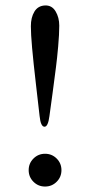

<svg xmlns="http://www.w3.org/2000/svg" viewBox="-20 -669 310 703"><path d="M102.5 -88.5Q120 -106 145 -106Q170 -106 187.5 -88.5Q205 -71 205 -46Q205 -21 187.5 -3.5Q170 14 145 14Q120 14 102.5 -3.5Q85 -21 85 -46Q85 -71 102.5 -88.5ZM145 -649Q170 -650 183.5 -627.5Q197 -605 197 -575Q197 -544 193 -499Q189 -454 185 -423.5Q181 -393 172.5 -328Q164 -263 161 -244Q156 -205 143 -205Q129 -205 125 -244Q122 -271 112 -357Q102 -443 97.5 -494Q93 -545 93 -573Q93 -605 106 -626.5Q119 -648 145 -649Z"/></svg>

Font: EB Garamond
Style: SC
Weight: 400
Version: Version 000.010